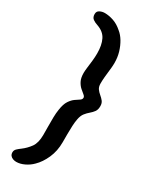

<svg xmlns="http://www.w3.org/2000/svg" viewBox="-213 -678 710 906"><g transform="rotate(30 142.5 -225.0)"><path d="M55.9 183.8Q47 183.8 38.2 180.7Q29.3 177.6 23.7 170.8Q18.1 164.1 18.1 153.1Q18.1 141.8 26.8 133.5Q35.6 125.1 46.4 117.4Q69.6 100.1 86.5 76.7Q103.5 53.2 103.5 9Q103.5 -10.5 103.2 -35.7Q102.8 -60.9 103.3 -85.8Q103.8 -110.6 106.9 -129Q111.6 -162.1 123.4 -180Q135.2 -197.9 148.4 -206.8Q161.7 -215.8 171 -222Q180.2 -228.1 180.2 -236.9Q180.2 -244.1 171.5 -251Q162.7 -258 151.1 -268.2Q139.4 -278.4 130.7 -295.1Q121.9 -311.8 121.9 -339Q121.9 -350.4 124.2 -368.8Q126.6 -387.2 129 -408.8Q131.4 -430.5 131.4 -450.9Q131.4 -495.2 117.2 -524.2Q103.1 -553.2 66.8 -566.2Q51.2 -570.9 39.6 -579.2Q27.9 -587.5 27.9 -605.6Q27.9 -620.8 40.5 -627.3Q53.1 -633.8 67.2 -633.8Q90.8 -633.8 115.6 -625.3Q140.4 -616.9 163.4 -596.6Q181.2 -582.6 194.8 -560.1Q208.4 -537.6 216.6 -510.1Q224.7 -482.7 224.7 -452.9Q224.7 -439 223.3 -425.3Q222 -411.6 220.3 -397.4Q218.6 -383.2 217.3 -367.9Q215.9 -352.6 215.9 -335.3Q215.9 -317.6 223.9 -306.6Q231.9 -295.7 242.4 -287.2Q252.8 -278.7 260.8 -268.6Q268.8 -258.5 268.8 -242.1Q268.8 -223.1 260.7 -211.9Q252.6 -200.8 241.2 -191.2Q229.8 -181.8 219.5 -168.8Q209.3 -155.8 205.2 -133.1Q202.1 -117.2 201 -95.6Q199.9 -74.1 199.9 -50.8Q199.9 -27.6 199.9 -6.1Q199.9 41.8 182.4 81Q164.9 120.2 139.5 144.7Q122.4 162.1 99.7 172.9Q76.9 183.8 55.9 183.8Z"/></g></svg>

Font: Gluten Thin
Style: Regular
Weight: 100
Designer: Tyler Finck
Foundry: Etcetera Type Company
Version: Version 1.300